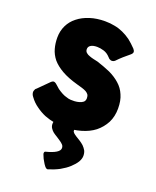

<svg xmlns="http://www.w3.org/2000/svg" viewBox="-167 -745 912 1119"><g transform="rotate(20 289.5 -185.0)"><path d="M155.3 -197.3Q168.9 -183.6 184.6 -174.8Q200.2 -165 214.8 -159.2Q228.5 -154.3 240.2 -151.4Q251 -149.4 254.9 -149.4Q264.6 -149.4 279.3 -149.4Q293.9 -150.4 307.6 -154.3Q321.3 -158.2 331.1 -166Q340.8 -174.8 340.8 -190.4Q340.8 -204.1 335 -212.9Q329.1 -220.7 319.3 -226.6Q308.6 -232.4 293 -237.3Q278.3 -241.2 258.8 -247.1Q199.2 -263.7 160.2 -286.1Q121.1 -308.6 97.7 -335.9Q75.2 -364.3 66.4 -396.5Q57.6 -427.7 57.6 -463.9Q57.6 -504.9 74.2 -539.1Q90.8 -573.2 121.1 -596.7Q151.4 -621.1 194.3 -634.8Q236.3 -648.4 288.1 -648.4Q320.3 -648.4 347.7 -642.6Q375 -637.7 400.4 -626Q424.8 -615.2 449.2 -597.7Q472.7 -579.1 496.1 -554.7Q504.9 -544.9 504.9 -536.1Q504.9 -527.3 493.2 -517.6Q473.6 -502 456.1 -486.3Q438.5 -470.7 419.9 -451.2Q413.1 -446.3 407.2 -445.3Q401.4 -444.3 396.5 -445.3Q390.6 -447.3 385.7 -450.2Q380.9 -454.1 377 -459Q359.4 -478.5 336.9 -485.4Q314.5 -492.2 294.9 -492.2Q269.5 -492.2 255.9 -483.4Q241.2 -474.6 242.2 -457Q243.2 -444.3 252 -437.5Q260.7 -429.7 273.4 -425.8Q286.1 -420.9 299.8 -418Q314.5 -415 326.2 -412.1Q371.1 -397.5 409.2 -380.9Q446.3 -363.3 473.6 -338.9Q502 -314.5 516.6 -279.3Q532.2 -245.1 532.2 -195.3Q532.2 -146.5 512.7 -107.4Q492.2 -68.4 458 -41Q423.8 -14.6 376 -1Q329.1 12.7 274.4 12.7Q243.2 12.7 211.9 7.8Q179.7 2 149.4 -9.8Q119.1 -22.5 92.8 -42Q65.4 -60.5 44.9 -88.9Q39.1 -95.7 36.1 -103.5Q33.2 -111.3 33.2 -118.2Q34.2 -126 37.1 -131.8Q39.1 -138.7 45.9 -142.6Q67.4 -164.1 110.4 -207Q122.1 -217.8 130.9 -214.8Q140.6 -211.9 155.3 -197.3ZM344.7 -4.9Q334 2.9 334 12.7Q334 20.5 341.8 27.3Q349.6 34.2 360.4 41Q372.1 48.8 385.7 56.6Q399.4 65.4 410.2 75.2Q421.9 86.9 429.7 100.6Q436.5 114.3 436.5 132.8Q436.5 150.4 424.8 170.9Q412.1 191.4 389.6 211.9Q368.2 231.4 336.9 249Q305.7 265.6 267.6 277.3Q267.6 277.3 265.6 277.3Q257.8 277.3 249 266.6Q240.2 255.9 232.4 241.2Q223.6 227.5 218.8 213.9Q212.9 201.2 212.9 196.3Q212.9 188.5 218.8 185.5Q303.7 164.1 303.7 132.8Q303.7 121.1 296.9 113.3Q289.1 104.5 277.3 96.7Q266.6 88.9 253.9 81.1Q240.2 73.2 228.5 64.5Q217.8 55.7 210.9 44.9Q203.1 33.2 203.1 18.6Q203.1 13.7 204.1 7.8Q206.1 2 212.9 -4.9Q256.8 -4.9 344.7 -4.9Z"/></g></svg>

Font: Cocogoose
Style: Regular
Weight: 400
Designer: Cosimo Lorenzo Pancini
Version: Version 1.000